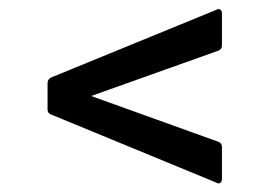

<svg xmlns="http://www.w3.org/2000/svg" viewBox="-20 -516 612 436"><path d="M472 -101 96 -256Q88 -259 88 -267V-327Q88 -336 96 -340L472 -494Q477 -497 480.5 -494Q484 -491 484 -486V-413Q484 -404 476 -401L187 -298L476 -194Q484 -191 484 -182V-109Q484 -104 480.5 -101Q477 -98 472 -101Z"/></svg>

Font: Sofia Sans Semi Condensed SemiBold
Style: Regular
Weight: 600
Designer: Botio Nikoltchev, Ani Petrova
Foundry: lettersoup
Version: Version 4.100